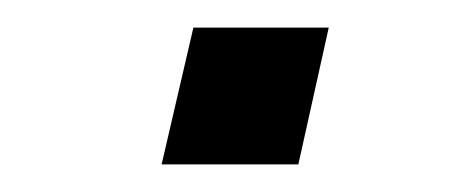

<svg xmlns="http://www.w3.org/2000/svg" viewBox="-20 -119 336 139"><path d="M97 0 120 -99H218L196 0Z"/></svg>

Font: Coval
Style: Book Italic
Weight: 350
Foundry: Context Ltd
Version: Version 001.000